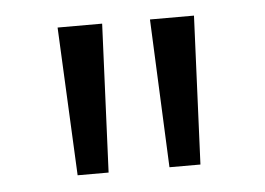

<svg xmlns="http://www.w3.org/2000/svg" viewBox="-33 -707 486 352"><g transform="rotate(-5 210.0 -531.5)"><path d="M266 -395 254 -668H335L323 -395ZM97 -395 84 -668H166L154 -395Z"/></g></svg>

Font: Gantari
Style: Regular
Weight: 400
Designer: Anugrah Pasau
Foundry: Lafontype
Version: Version 1.000; ttfautohint (v1.8.3)